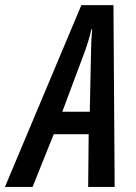

<svg xmlns="http://www.w3.org/2000/svg" viewBox="-83 -737 537 757"><path d="M-63.5 0 237.8 -716.8H364.3L369.1 0H264.6L266.6 -208H128.9L45.4 0ZM162.6 -296.4H271L275.9 -532.7Q276.4 -556.6 277.3 -578.6Q278.3 -600.6 280.3 -621.1H277.3Q272.9 -601.6 266.6 -580.3Q260.3 -559.1 251.5 -534.2Z"/></svg>

Font: Open Sans Condensed SemiBold
Style: Italic
Weight: 600
Width: 3
Italic angle: -12°
Designer: Monotype Design Team
Foundry: Monotype Imaging Inc.
Version: Version 3.000; ttfautohint (v1.8.4)